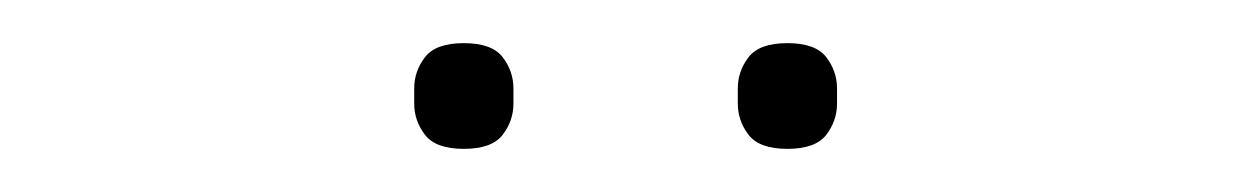

<svg xmlns="http://www.w3.org/2000/svg" viewBox="-20 -711 580 89"><path d="M195 -642Q182 -642 177 -648.5Q172 -655 172 -663V-670Q172 -678 177 -684.5Q182 -691 195 -691Q208 -691 213 -684.5Q218 -678 218 -670V-663Q218 -655 213 -648.5Q208 -642 195 -642ZM345 -642Q332 -642 327 -648.5Q322 -655 322 -663V-670Q322 -678 327 -684.5Q332 -691 345 -691Q358 -691 363 -684.5Q368 -678 368 -670V-663Q368 -655 363 -648.5Q358 -642 345 -642Z"/></svg>

Font: IBM Plex Sans Cond Thin
Style: Regular
Weight: 100
Width: 3
Designer: Mike Abbink, Paul van der Laan, Pieter van Rosmalen
Foundry: Bold Monday
Version: Version 1.3